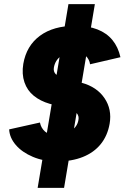

<svg xmlns="http://www.w3.org/2000/svg" viewBox="-20 -800 599 923"><path d="M254 -24Q190 -24 138 -46Q86 -68 56 -103Q26 -138 24 -178L172 -211Q177 -185 196 -168Q215 -151 249 -150Q289 -149 320.5 -170Q352 -191 357 -223Q361 -242 348.5 -256.5Q336 -271 305 -279L219 -301Q174 -314 142.5 -339.5Q111 -365 97.5 -404.5Q84 -444 92 -493Q107 -580 172 -628Q237 -676 342 -676Q404 -676 448.5 -658.5Q493 -641 520.5 -607.5Q548 -574 559 -525L413 -491Q410 -514 392 -532Q374 -550 341 -550Q300 -550 272.5 -530Q245 -510 239 -475Q236 -456 247.5 -444Q259 -432 287 -425L373 -402Q446 -382 482.5 -328Q519 -274 507 -205Q497 -148 464.5 -107.5Q432 -67 378.5 -45.5Q325 -24 254 -24ZM161 103 309 -780H436L288 103Z"/></svg>

Font: Figtree Light ExtraBold
Style: Italic
Weight: 800
Italic angle: -9.5°
Version: Version 2.001;gftools[0.9.30]